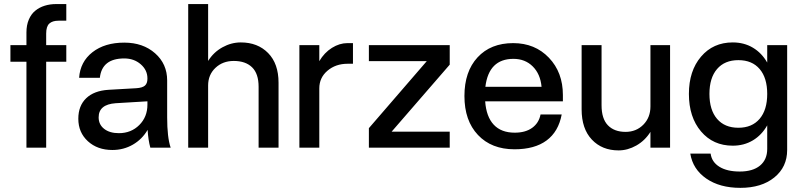

<svg xmlns="http://www.w3.org/2000/svg" viewBox="-20 -720 3908 936"><path d="M30.8 -418.9V-500H108.9V-562Q108.9 -597.2 120.4 -624.3Q131.8 -651.4 151.9 -667.7Q171.9 -684.1 197.8 -692.1Q223.6 -700.2 253.9 -700.2H303.2V-619.1H265.1Q235.8 -619.1 220.5 -605.2Q205.1 -591.3 205.1 -556.2V-500H303.2V-418.9H205.1V0H108.9V-418.9Z M794.9 -147.9Q794.9 -50.3 812 0H712.9Q702.6 -37.1 699.7 -86.9Q672.9 -41 627.7 -14.9Q582.5 11.2 527.8 11.2Q455.1 11.2 408.4 -31.5Q361.8 -74.2 361.8 -141.1Q361.8 -204.1 400.1 -241Q438.5 -277.8 508.8 -282.2L645 -290Q674.3 -292 686.5 -302.7Q698.7 -313.5 698.7 -335.9V-337.9Q698.7 -378.4 666 -406.7Q633.3 -435.1 585.9 -435.1Q477.1 -435.1 466.8 -340.8H365.7Q371.1 -418.9 430.9 -465.6Q490.7 -512.2 585.9 -512.2Q677.2 -512.2 736.1 -460.2Q794.9 -408.2 794.9 -328.1ZM460.9 -147.9Q460.9 -112.8 487.8 -91.8Q514.6 -70.8 559.6 -70.8Q619.1 -70.8 658.9 -110.4Q698.7 -149.9 698.7 -210V-226.1L543.9 -216.8Q460.9 -210.9 460.9 -147.9Z M1240.7 -296.9Q1240.7 -360.8 1209 -391.8Q1177.2 -422.9 1119.6 -422.9Q1065.9 -422.9 1030.3 -389.2Q994.6 -355.5 994.6 -303.2V0H897.5V-700.2H994.6V-422.9Q1021 -465.3 1064.2 -489.3Q1107.4 -513.2 1153.8 -513.2Q1236.3 -513.2 1287.1 -461.4Q1337.9 -409.7 1337.9 -316.9V0H1240.7Z M1439.5 -500H1536.6V-421.9Q1561 -463.4 1598.1 -486.6Q1635.3 -509.8 1673.8 -509.8H1700.7V-409.2H1674.8Q1616.2 -409.2 1576.4 -375.2Q1536.6 -341.3 1536.6 -289.1V0H1439.5Z M1778.3 -500H2172.4V-404.8L1889.2 -78.1H2172.4V0H1778.3V-95.2L2060.5 -421.9H1778.3Z M2244.1 -252Q2244.1 -371.1 2308.1 -440.4Q2372.1 -509.8 2481.9 -509.8Q2587.9 -509.8 2656 -438.5Q2724.1 -367.2 2724.1 -256.8V-226.1H2345.2Q2350.6 -150.9 2387 -112.1Q2423.3 -73.2 2489.3 -73.2Q2541.5 -73.2 2574.2 -96.7Q2606.9 -120.1 2615.2 -162.1H2718.3Q2702.6 -78.1 2644.5 -35.2Q2586.4 7.8 2488.3 7.8Q2376 7.8 2310.1 -62Q2244.1 -131.8 2244.1 -252ZM2482.9 -433.1Q2362.8 -433.1 2346.2 -296.9H2620.1Q2614.3 -359.4 2577.1 -396.2Q2540 -433.1 2482.9 -433.1Z M2912.6 -207Q2912.6 -141.1 2943.6 -109.1Q2974.6 -77.1 3029.8 -77.1Q3081.5 -77.1 3116.2 -112.1Q3150.9 -147 3150.9 -201.2V-500H3246.6V0H3150.9V-77.1Q3124.5 -34.7 3082.3 -10.7Q3040 13.2 2995.6 13.2Q2915 13.2 2865.2 -39.6Q2815.4 -92.3 2815.4 -187V-500H2912.6Z M3817.4 -500V11.2Q3817.4 94.2 3754.9 145Q3692.4 195.8 3589.4 195.8Q3488.8 195.8 3423.1 150.4Q3357.4 105 3345.2 28.8H3444.3Q3449.7 69.8 3487.1 93Q3524.4 116.2 3586.4 116.2Q3649.9 116.2 3685.1 87.2Q3720.2 58.1 3720.2 5.9V-108.9Q3693.4 -61.5 3650.1 -35.6Q3606.9 -9.8 3552.2 -9.8Q3456.5 -9.8 3397.5 -79.3Q3338.4 -148.9 3338.4 -262.2Q3338.4 -374.5 3397.5 -443.8Q3456.5 -513.2 3552.2 -513.2Q3607.4 -513.2 3650.4 -487.5Q3693.4 -461.9 3720.2 -415V-500ZM3579.6 -97.2Q3646 -97.2 3683.1 -140.6Q3720.2 -184.1 3720.2 -262.2Q3720.2 -340.3 3683.3 -383.5Q3646.5 -426.8 3579.6 -426.8Q3512.7 -426.8 3475.6 -383.5Q3438.5 -340.3 3438.5 -262.2Q3438.5 -184.1 3475.6 -140.6Q3512.7 -97.2 3579.6 -97.2Z"/></svg>

Font: Overused Grotesk Medium
Style: Regular
Weight: 500
Version: Version 0.002